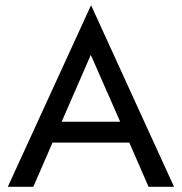

<svg xmlns="http://www.w3.org/2000/svg" viewBox="-20 -718 699 738"><path d="M649 0 330 -698 10 0H108L182 -170H477L551 0ZM329 -507 442 -250H217Z"/></svg>

Font: Glacial Indifference
Style: Medium
Weight: 500
Version: Version 1.001